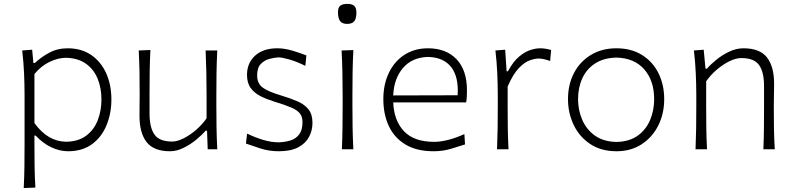

<svg xmlns="http://www.w3.org/2000/svg" viewBox="-20 -768 4088 988"><path d="M102.1 199.7Q105 142.6 105.7 88.1Q106.4 33.7 106.4 -29.3V-277.3Q106.4 -332.5 103.8 -391.6Q101.1 -450.7 94.2 -508.3L145.5 -512.2L151.9 -443.8H159.2Q189 -472.2 231.7 -495.8Q274.4 -519.5 328.1 -519.5Q398.9 -519.5 449.2 -485.1Q499.5 -450.7 526.4 -391.1Q553.2 -331.5 553.2 -255.9Q553.2 -184.6 528.3 -123.8Q503.4 -63 453.9 -26.4Q404.3 10.3 330.1 10.3Q287.1 10.3 243.7 -10.3Q200.2 -30.8 163.6 -70.3H157.2V-27.8Q157.2 34.2 158 87.2Q158.7 140.1 162.1 197.3ZM320.8 -38.6Q384.8 -40 424.6 -70.6Q464.4 -101.1 483.2 -150.1Q502 -199.2 502 -255.9Q502 -315.4 482.2 -363.5Q462.4 -411.6 421.9 -440.4Q381.3 -469.2 318.8 -470.7Q278.8 -470.2 235.4 -449.7Q191.9 -429.2 157.2 -387.2V-134.8Q225.6 -39.6 320.8 -38.6Z M855 10.3Q771 10.3 734.4 -36.9Q697.8 -84 697.8 -172.4Q697.8 -205.6 698.2 -230.5Q698.7 -255.4 698.7 -278.3Q698.7 -342.3 697.8 -396.7Q696.8 -451.2 693.8 -508.3L753.9 -510.7Q751 -453.6 750.2 -398.9Q749.5 -344.2 749.5 -282.2V-183.1Q749.5 -112.3 774.7 -75.9Q799.8 -39.6 866.2 -39.6Q891.1 -39.6 923.3 -55.4Q955.6 -71.3 987.5 -98.4Q1019.5 -125.5 1043 -159.2V-282.2Q1043 -344.2 1041.7 -397.7Q1040.5 -451.2 1038.1 -508.3H1098.1Q1095.2 -451.2 1094.2 -396.7Q1093.3 -342.3 1093.3 -278.3V-226.1Q1093.3 -163.1 1094.2 -110.1Q1095.2 -57.1 1098.1 0H1048.8L1045.4 -95.2H1037.6Q1019 -73.2 989.3 -48.8Q959.5 -24.4 924.6 -7.1Q889.6 10.3 855 10.3Z M1415.5 10.3Q1363.3 10.3 1319.6 -4.2Q1275.9 -18.6 1245.6 -29.3L1251.5 -80.6Q1294.4 -59.6 1335.9 -47.6Q1377.4 -35.6 1414.1 -35.6Q1447.3 -36.6 1475.1 -45.4Q1502.9 -54.2 1519.8 -76.7Q1536.6 -99.1 1536.6 -140.1Q1536.6 -167.5 1522.9 -184.6Q1509.3 -201.7 1477.8 -215.1Q1446.3 -228.5 1391.6 -245.1Q1353.5 -256.8 1321.5 -272.7Q1289.6 -288.6 1270.3 -314.7Q1251 -340.8 1251 -382.8Q1251 -443.4 1292.5 -481.4Q1334 -519.5 1407.2 -519.5Q1444.8 -519.5 1486.6 -506.8Q1528.3 -494.1 1556.6 -482.9L1551.3 -429.2Q1505.4 -451.7 1468.3 -462.2Q1431.2 -472.7 1412.6 -472.7Q1391.6 -471.7 1366 -464.8Q1340.3 -458 1321.8 -438.7Q1303.2 -419.4 1303.2 -379.9Q1303.2 -338.9 1331.1 -317.9Q1358.9 -296.9 1424.8 -277.3Q1473.6 -262.7 1510.3 -246.8Q1546.9 -231 1567.4 -205.3Q1587.9 -179.7 1587.9 -135.7Q1587.9 -96.7 1570.1 -63.2Q1552.2 -29.8 1514.2 -9.8Q1476.1 10.3 1415.5 10.3Z M1739.3 0Q1741.7 -57.1 1742.4 -110.1Q1743.2 -163.1 1743.2 -226.1V-277.3Q1743.2 -342.3 1741.9 -396.7Q1740.7 -451.2 1737.8 -508.3L1798.3 -510.3Q1795.4 -452.6 1794.4 -397.7Q1793.5 -342.8 1793.5 -277.3V-226.1Q1793.5 -163.1 1794.4 -110.1Q1795.4 -57.1 1798.3 0ZM1766.1 -645Q1741.2 -645 1730.2 -659.4Q1719.2 -673.8 1719.2 -705.6Q1719.2 -728.5 1730.7 -738.3Q1742.2 -748 1767.6 -748Q1792.5 -748 1803.2 -737.5Q1814 -727.1 1814 -702.1Q1814 -672.9 1803 -658.9Q1792 -645 1766.1 -645Z M2211.4 10.3Q2124 10.3 2066.4 -24.4Q2008.8 -59.1 1980.7 -119.6Q1952.6 -180.2 1952.6 -257.8Q1952.6 -334 1981 -393.1Q2009.3 -452.1 2061 -485.8Q2112.8 -519.5 2182.6 -519.5Q2275.4 -519.5 2329.1 -463.4Q2382.8 -407.2 2382.8 -304.2Q2382.8 -286.1 2382.1 -271Q2381.3 -255.9 2378.9 -241.2H2003.4Q2007.3 -147.5 2058.8 -92.8Q2110.4 -38.1 2214.8 -38.1Q2247.6 -38.1 2288.1 -48.6Q2328.6 -59.1 2369.6 -78.1L2373 -24.9Q2343.3 -15.1 2301 -2.4Q2258.8 10.3 2211.4 10.3ZM2335 -277.8Q2340.8 -372.6 2301.8 -422.6Q2262.7 -472.7 2183.6 -475.1Q2101.1 -473.1 2054.2 -418.7Q2007.3 -364.3 2003.4 -276.9Z M2537.6 0Q2540 -57.1 2540.8 -110.1Q2541.5 -163.1 2541.5 -226.1V-277.3Q2541.5 -332.5 2538.8 -391.6Q2536.1 -450.7 2529.3 -508.3L2579.6 -512.2L2586.9 -401.4H2593.8Q2620.1 -450.2 2649.9 -475.6Q2679.7 -501 2708.3 -510.3Q2736.8 -519.5 2758.8 -519.5Q2774.4 -519.5 2788.6 -517.1Q2802.7 -514.6 2815.9 -510.7L2811 -454.1Q2796.4 -459.5 2780.8 -463.1Q2765.1 -466.8 2752 -466.8Q2733.4 -466.8 2706.8 -457.8Q2680.2 -448.7 2650.4 -418.2Q2620.6 -387.7 2592.3 -322.8V-224.6Q2592.3 -162.6 2593 -109.9Q2593.8 -57.1 2596.7 0Z M3152.3 10.3Q3072.8 10.3 3016.8 -27.1Q2960.9 -64.5 2931.9 -125.7Q2902.8 -187 2902.8 -257.8Q2902.8 -334 2934.1 -393.1Q2965.3 -452.1 3021.5 -485.8Q3077.6 -519.5 3151.9 -519.5Q3228.5 -519.5 3283.7 -485.1Q3338.9 -450.7 3368.4 -391.4Q3397.9 -332 3397.9 -257.8Q3397.9 -183.1 3367.4 -122.3Q3336.9 -61.5 3281.7 -25.6Q3226.6 10.3 3152.3 10.3ZM3152.3 -37.6Q3219.2 -39.1 3262.2 -70.3Q3305.2 -101.6 3325.7 -151.4Q3346.2 -201.2 3346.2 -257.8Q3346.2 -352.5 3295.4 -410.9Q3244.6 -469.2 3152.3 -471.7Q3086.9 -470.2 3042.7 -441.7Q2998.5 -413.1 2976.6 -365.2Q2954.6 -317.4 2954.6 -257.8Q2954.6 -201.2 2976.1 -151.4Q2997.6 -101.6 3041.3 -70.3Q3085 -39.1 3152.3 -37.6Z M3559.1 0Q3561.5 -57.1 3562.3 -110.1Q3563 -163.1 3563 -226.1V-277.3Q3563 -332.5 3560.3 -391.6Q3557.6 -450.7 3550.8 -508.3L3601.1 -512.2L3610.4 -414.6H3617.7Q3636.7 -436.5 3666.7 -460.9Q3696.8 -485.4 3732.9 -502.4Q3769 -519.5 3805.7 -519.5Q3890.1 -519.5 3926.8 -472.4Q3963.4 -425.3 3963.4 -336.9Q3963.4 -304.2 3962.6 -275.9Q3961.9 -247.6 3961.9 -226.1Q3961.9 -163.1 3962.6 -110.1Q3963.4 -57.1 3966.8 0H3908.2Q3910.6 -57.1 3911.1 -109.9Q3911.6 -162.6 3911.6 -224.6V-326.2Q3911.6 -397 3886.2 -433.1Q3860.8 -469.2 3794.4 -469.2Q3767.6 -469.2 3734.6 -453.4Q3701.7 -437.5 3669.7 -410.6Q3637.7 -383.8 3613.8 -349.6V-224.6Q3613.8 -162.6 3614.5 -109.9Q3615.2 -57.1 3618.2 0Z"/></svg>

Font: Pinar-DS2-FD Light
Style: Regular
Weight: 300
Designer: Amin Abedi
Version: Version 2.000